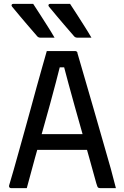

<svg xmlns="http://www.w3.org/2000/svg" viewBox="-20 -969 640 989"><path d="M141 -278H362Q374 -278 385.5 -278Q397 -278 408 -278L436 -288L455 -197H151Q148 -197 145.5 -198.5Q143 -200 141.5 -202.5Q140 -205 140 -208ZM118 0Q98 0 78 0Q58 0 37 0Q33 0 30.5 -2Q28 -4 27 -7Q26 -10 27 -14Q38 -50 51 -96Q64 -142 78.5 -194Q93 -246 108.5 -301.5Q124 -357 139 -412Q154 -467 168.5 -520Q183 -573 196.5 -620Q210 -667 221 -706Q261 -706 298.5 -706Q336 -706 367 -706Q371 -706 373.5 -704.5Q376 -703 377.5 -701Q379 -699 379 -695Q399 -626 420 -554Q441 -482 462.5 -407.5Q484 -333 506 -256Q528 -179 551 -99Q557 -74 564 -49.5Q571 -25 577 0Q556 0 535.5 0Q515 0 497 0Q491 0 487.5 -1.5Q484 -3 481.5 -8.5Q479 -14 476 -25Q458 -90 439 -158.5Q420 -227 401 -293.5Q382 -360 364.5 -423Q347 -486 332 -541Q317 -596 306 -639L329 -622H269L292 -639Q281 -595 267.5 -543.5Q254 -492 237.5 -431.5Q221 -371 201.5 -302.5Q182 -234 161 -158.5Q140 -83 118 0ZM151 -949Q171 -919 189 -890.5Q207 -862 225 -834Q243 -806 261 -775Q249 -775 239 -775Q229 -775 217 -775Q205 -775 188 -775Q182 -775 177.5 -777.5Q173 -780 171 -783Q140 -819 120.5 -841.5Q101 -864 84 -884.5Q67 -905 42 -935Q38 -940 40 -944.5Q42 -949 48 -949Q69 -949 83 -949Q97 -949 112.5 -949Q128 -949 151 -949ZM341 -949Q361 -919 379 -890.5Q397 -862 415 -834Q433 -806 451 -775Q439 -775 429 -775Q419 -775 407 -775Q395 -775 378 -775Q372 -775 367.5 -777.5Q363 -780 361 -783Q330 -819 310.5 -841.5Q291 -864 274 -884.5Q257 -905 232 -935Q228 -940 230 -944.5Q232 -949 238 -949Q259 -949 273 -949Q287 -949 302.5 -949Q318 -949 341 -949Z"/></svg>

Font: Recursive Monospace
Style: Regular
Weight: 400
Version: Version 1.047